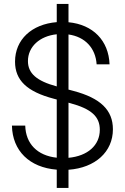

<svg xmlns="http://www.w3.org/2000/svg" viewBox="-20 -850 633 973"><path d="M267.6 102.5H327.1V10.3C462.9 0.5 552.2 -80.6 552.2 -194.8C552.2 -292.5 488.8 -353 352.5 -389.2L327.1 -396V-675.3C411.1 -663.6 464.4 -606.4 469.7 -523.9H535.2C530.8 -644.5 451.2 -725.6 327.1 -737.3V-830.1H267.6V-737.8C140.6 -727.5 56.2 -649.4 56.2 -537.6C56.2 -443.8 115.7 -385.7 252.9 -349.6L267.6 -345.7V-50.8C168.9 -61.5 110.4 -121.6 107.9 -213.4H40.5C43 -85.9 129.4 -1 267.6 9.8ZM121.6 -540.5C121.6 -613.3 181.2 -667.5 267.6 -676.3V-412.1C164.6 -439.9 121.6 -479 121.6 -540.5ZM327.1 -50.3V-329.6L334.5 -327.6C443.8 -298.3 485.8 -258.8 485.8 -192.4C485.8 -113.3 423.8 -59.1 327.1 -50.3Z"/></svg>

Font: Raveo Display Display Light
Style: Regular
Weight: 300
Designer: Jakub Foglar, Rasmus Andersson (Inter)
Foundry: Jakubfoglar.com
Version: Version 1.100;Glyphs 3.2.3 (3260)